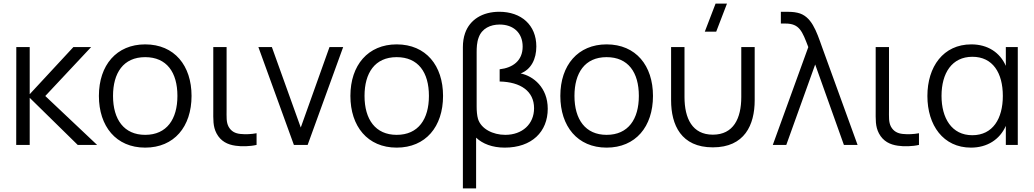

<svg xmlns="http://www.w3.org/2000/svg" viewBox="-20 -800 5709 1060"><path d="M144 0V-260L409 0H516L230 -270L483 -540H385L144 -280V-540H70L69.5 0Z M781.5 15C941.5 15 1037.5 -100.5 1037.5 -270.5C1037.5 -437.5 943.5 -555 781.5 -555C623.5 -555 526 -440.5 526 -270.5C526 -103 620.5 15 781.5 15ZM781.5 -55.5C664.5 -55.5 604 -140.5 604 -270.5C604 -396.5 660.5 -484.5 781.5 -484.5C900.5 -484.5 959.5 -400.5 959.5 -270.5C959.5 -143 901.5 -55.5 781.5 -55.5Z M1280.5 4.5C1313 9.5 1361 8.5 1396.5 0V-64.5C1368.5 -59 1335.5 -57.5 1307 -60.5C1278.5 -63.5 1256.5 -74.5 1242 -100.5C1228.5 -126.5 1231 -152.5 1231 -198.5V-540H1157.5V-195.5C1157.5 -140 1155 -102.5 1175.5 -63.5C1198.5 -20 1236.5 -1.5 1280.5 4.5Z M1678.5 0 1874.5 -540H1799L1640.5 -96L1481 -540H1406.5L1602.5 0Z M2170 15C2330 15 2426 -100.5 2426 -270.5C2426 -437.5 2332 -555 2170 -555C2012 -555 1914.5 -440.5 1914.5 -270.5C1914.5 -103 2009 15 2170 15ZM2170 -55.5C2053 -55.5 1992.5 -140.5 1992.5 -270.5C1992.5 -396.5 2049 -484.5 2170 -484.5C2289 -484.5 2348 -400.5 2348 -270.5C2348 -143 2290 -55.5 2170 -55.5Z M2608.5 240V-40C2644.5 -6 2698 15 2766.5 15C2916.5 15 3004 -73 3004 -199.5C3004 -317.5 2923.5 -380.5 2854.5 -394.5C2912.5 -417 2941 -474 2941 -543.5C2941 -662 2857.5 -735 2736.5 -735C2643.5 -735 2573.5 -691.5 2547.5 -616.5C2539.5 -594 2535.5 -567.5 2535.5 -540V240ZM2769.5 -55.5C2701 -55.5 2636 -88.5 2619 -143.5C2613.5 -162 2611.5 -188.5 2611.5 -211V-511.5C2611.5 -535.5 2612.5 -566.5 2622.5 -592.5C2640.5 -643.5 2688 -664.5 2738.5 -664.5C2814 -664.5 2865.5 -619 2865.5 -543C2865.5 -463.5 2809.5 -425.5 2738.5 -417.5V-350C2854.5 -347.5 2928.5 -296.5 2928.5 -202.5C2928.5 -114.5 2863 -55.5 2769.5 -55.5Z M3329 15C3489 15 3585 -100.5 3585 -270.5C3585 -437.5 3491 -555 3329 -555C3171 -555 3073.5 -440.5 3073.5 -270.5C3073.5 -103 3168 15 3329 15ZM3329 -55.5C3212 -55.5 3151.5 -140.5 3151.5 -270.5C3151.5 -396.5 3208 -484.5 3329 -484.5C3448 -484.5 3507 -400.5 3507 -270.5C3507 -143 3449 -55.5 3329 -55.5Z M3871 -625H3934L3993.5 -780H3930.5ZM3685 -246.5C3685 -110 3740.5 13.5 3915.5 13.5C4090.5 13.5 4146.5 -110 4146.5 -246.5V-540H4072.5V-264.5C4072.5 -145.5 4029 -56.5 3915.5 -56.5C3802.5 -56.5 3759 -145.5 3759 -264.5V-540H3685Z M4321 0 4480.5 -444 4639 0H4714.5L4518.5 -540C4487 -628.5 4460 -712.5 4383 -729.5C4363 -734.5 4337 -735 4324 -735H4291V-670H4316C4394 -670 4409 -627.5 4442.5 -540L4246.5 0Z M4937.5 4.5C4970 9.5 5018 8.5 5053.5 0V-64.5C5025.5 -59 4992.5 -57.5 4964 -60.5C4935.5 -63.5 4913.5 -74.5 4899 -100.5C4885.5 -126.5 4888 -152.5 4888 -198.5V-540H4814.5V-195.5C4814.5 -140 4812 -102.5 4832.5 -63.5C4855.5 -20 4893.5 -1.5 4937.5 4.5Z M5340.5 15C5430 15 5499.5 -29.5 5533 -105V0H5599V-540H5533V-436.5C5500 -511 5432.5 -555 5342.5 -555C5187.5 -555 5100 -431.5 5100 -270C5100 -108.5 5187.5 15 5340.5 15ZM5348 -53.5C5234 -53.5 5178 -148 5178 -270.5C5178 -396.5 5235.5 -486.5 5348.5 -486.5C5461 -486.5 5516.5 -397.5 5516.5 -270.5C5516.5 -145.5 5461.5 -53.5 5348 -53.5Z"/></svg>

Font: Manrope
Style: Regular
Weight: 400
Designer: Mikhail Sharanda
Foundry: Mikhail Sharanda
Version: Version 4.505